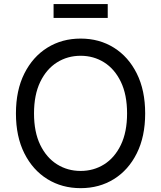

<svg xmlns="http://www.w3.org/2000/svg" viewBox="-20 -930 805 959"><path d="M382.8 9.8Q289.6 9.8 216.6 -35.4Q143.6 -80.6 101.6 -164.3Q59.6 -248 59.6 -363.3Q59.6 -479 101.6 -562.7Q143.6 -646.5 216.6 -691.9Q289.6 -737.3 382.8 -737.3Q476.1 -737.3 548.8 -691.9Q621.6 -646.5 663.3 -562.7Q705.1 -479 705.1 -363.3Q705.1 -248 663.3 -164.3Q621.6 -80.6 548.8 -35.4Q476.1 9.8 382.8 9.8ZM382.8 -76.2Q447.8 -76.2 500.2 -109.1Q552.7 -142.1 583.7 -206.3Q614.7 -270.5 614.7 -363.3Q614.7 -457 583.7 -521.2Q552.7 -585.4 500.2 -618.4Q447.8 -651.4 382.8 -651.4Q317.4 -651.4 264.6 -618.2Q211.9 -585 180.9 -520.8Q149.9 -456.5 149.9 -363.3Q149.9 -270.5 180.9 -206.5Q211.9 -142.6 264.6 -109.4Q317.4 -76.2 382.8 -76.2ZM518.1 -909.7V-840.3H247.6V-909.7Z"/></svg>

Font: Inter
Style: Regular
Weight: 400
Designer: Rasmus Andersson
Foundry: rsms
Version: Version 4.001;git-9221beed3